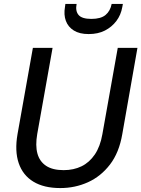

<svg xmlns="http://www.w3.org/2000/svg" viewBox="-20 -943 718 975"><path d="M286 12Q203 12 149.5 -20.5Q96 -53 75 -114.5Q54 -176 69 -262L147 -700H247L169 -262Q159 -204 170 -163.5Q181 -123 214 -101Q247 -79 303 -79Q354 -79 394 -98.5Q434 -118 461.5 -158.5Q489 -199 500 -262L578 -700H678L601 -262Q585 -168 538.5 -107.5Q492 -47 426.5 -17.5Q361 12 286 12ZM430 -770Q384 -770 355 -788Q326 -806 314.5 -837Q303 -868 310 -908L312 -923H369Q362 -887 379 -867Q396 -847 444 -847Q492 -847 516 -867Q540 -887 547 -923H604L601 -907Q594 -867 571 -836.5Q548 -806 513 -788Q478 -770 430 -770Z"/></svg>

Font: DM Sans 20pt Medium
Style: Italic
Weight: 500
Italic angle: -10°
Version: Version 4.004;gftools[0.9.30]